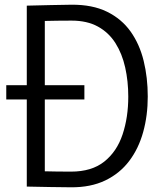

<svg xmlns="http://www.w3.org/2000/svg" viewBox="-20 -792 689 815"><path d="M338.2 -430.4V-369.7H6.6V-430.4ZM283.6 -772Q372.4 -772.6 434.1 -742.3Q495.9 -712 534.2 -658.4Q572.4 -604.7 589.8 -533.7Q607.2 -462.7 607.2 -382Q607.2 -301.6 587.7 -231.3Q568.2 -161 528.2 -108.3Q488.3 -55.6 426.7 -26Q365.1 3.6 281.3 3Q238.2 2.7 192.1 1.9Q146 1 93.7 0V-768Q145.7 -769 193.1 -770.4Q240.5 -771.7 283.6 -772ZM281.6 -63.5Q369.4 -63.5 422.8 -106.2Q476.2 -148.8 500.3 -221.3Q524.5 -293.9 524.5 -381.7Q524.5 -447.3 511.4 -505.7Q498.4 -564 470.1 -608.9Q441.8 -653.7 395.8 -679.1Q349.8 -704.5 283.6 -704.5Q257.8 -704.5 223.2 -704.1Q188.7 -703.8 153.6 -702.8L170.2 -719.3V-48.7L153.6 -65.2Q188.7 -64.2 221.9 -63.9Q255.1 -63.5 281.6 -63.5Z"/></svg>

Font: Yaldevi ExtraLight
Style: Regular
Weight: 200
Designer: Sol Matas, Rajitha Manaperi, Kosala Senevirathne
Foundry: Mooniak
Version: Version 1.100